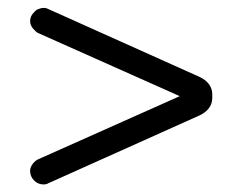

<svg xmlns="http://www.w3.org/2000/svg" viewBox="-20 -537 606 495"><path d="M91.8 -61.5Q99.6 -61.5 104.5 -64.5L494.1 -239.3Q527.3 -254.9 527.3 -285.2V-293Q527.3 -323.2 494.1 -338.9L104.5 -513.7Q99.6 -516.6 93.8 -516.6Q87.9 -516.6 85 -515.6Q82 -514.6 79.1 -513.7Q73.2 -511.7 68.4 -505.9Q57.6 -496.1 57.6 -482.4Q57.6 -469.7 69.3 -459Q74.2 -453.1 82 -450.2L443.4 -289.1L82 -127.9Q71.3 -124 64.5 -114.7Q57.6 -105.5 57.6 -96.7Q57.6 -82 67.9 -71.8Q78.1 -61.5 91.8 -61.5Z"/></svg>

Font: FakePearl
Style: Light
Weight: 350
Version: Version 1.2